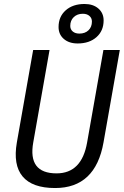

<svg xmlns="http://www.w3.org/2000/svg" viewBox="-20 -948 630 978"><path d="M260.7 9.8Q144.5 9.8 95.2 -49.1Q45.9 -107.9 65.9 -222.7L148.9 -693.4H232.4L149.4 -222.7Q121.1 -64.9 268.1 -64.9Q396.5 -64.9 423.8 -222.7L506.8 -693.4H590.3L507.3 -222.7Q466.3 9.8 260.7 9.8ZM375.5 -726.6Q331.5 -726.6 304.9 -749.8Q278.3 -772.9 278.3 -810.5Q278.3 -863.3 314.7 -895.5Q351.1 -927.7 410.6 -927.7Q454.6 -927.7 481.2 -904.5Q507.8 -881.3 507.8 -843.8Q507.8 -791 471.4 -758.8Q435.1 -726.6 375.5 -726.6ZM384.3 -776.9Q413.1 -776.9 430.7 -793.7Q448.2 -810.5 448.2 -838.4Q448.2 -856 435.5 -866.9Q422.9 -877.9 401.9 -877.9Q373.5 -877.9 355.7 -860.8Q337.9 -843.8 337.9 -815.9Q337.9 -798.3 350.6 -787.6Q363.3 -776.9 384.3 -776.9Z"/></svg>

Font: Cascadia Code NF SemiLight
Style: Italic
Weight: 350
Italic angle: -10°
Monospace: yes
Designer: Aaron Bell
Foundry: Saja Typeworks
Version: Version 2404.023; ttfautohint (v1.8.4)